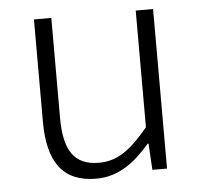

<svg xmlns="http://www.w3.org/2000/svg" viewBox="-44 -579 679 639"><g transform="rotate(-5 295.0 -260.0)"><path d="M253 13C327 13 381 -28 433 -88H436L441 0H490V-533H432V-143C372 -71 328 -39 266 -39C184 -39 150 -90 150 -199V-533H92V-192C92 -55 142 13 253 13Z"/></g></svg>

Font: Source Han Sans SC Light
Style: Regular
Weight: 300
Designer: Ryoko NISHIZUKA (kana & ideographs); Paul D. Hunt (Latin, Greek & Cyrillic); Wenlong ZHANG (bopomofo); Sandoll Communica
Foundry: Adobe Systems Incorporated
Version: Version 1.004;PS 1.004;hotconv 1.0.82;makeotf.lib2.5.63406